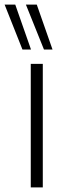

<svg xmlns="http://www.w3.org/2000/svg" viewBox="-94 -810 247 830"><path d="M39 0V-534H91V0ZM3 -596 -74 -790H-28L40 -596ZM96 -596 18 -790H65L133 -596Z"/></svg>

Font: Georama Extra Condensed Light
Style: Regular
Weight: 300
Width: 2
Designer: Jean-Baptiste Levee
Foundry: Production Type
Version: Version 1.000